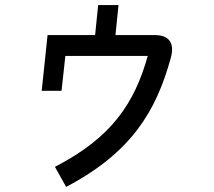

<svg xmlns="http://www.w3.org/2000/svg" viewBox="-20 -660 840 755"><path d="M196 -4 240 75C497 -60 595 -224 652 -434C667 -489 646 -522 590 -522H434L446 -640H366L354 -522H167L144 -303H222L237 -440H561C509 -255 420 -119 196 -4Z"/></svg>

Font: Smiley Sans Oblique
Style: Regular
Weight: 400
Italic angle: -8°
Designer: oooooohmygosh, Nagisa Chen, Janine Sui, Heda Shi, Jian Li
Foundry: atelierAnchor
Version: Version 2.0.1